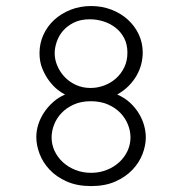

<svg xmlns="http://www.w3.org/2000/svg" viewBox="-20 -610 610 643"><path d="M197.8 -293.5Q188 -297.9 173.3 -309.3Q158.7 -320.8 145.3 -338.4Q131.8 -356 122.1 -379.4Q112.3 -402.8 112.3 -432.1Q112.3 -464.8 125.5 -493.7Q138.7 -522.5 161.9 -543.7Q185.1 -564.9 216.8 -577.4Q248.5 -589.8 285.2 -589.8Q321.8 -589.8 353.3 -577.6Q384.8 -565.4 408.2 -544.2Q431.6 -522.9 444.8 -494.6Q458 -466.3 458 -434.1Q458 -415 453.1 -395.5Q448.2 -376 437.7 -357.4Q427.2 -338.9 411.1 -322.5Q395 -306.2 372.6 -293.5Q398.4 -282.2 416.5 -265.1Q434.6 -248 446 -228.5Q457.5 -209 462.9 -188.7Q468.3 -168.5 468.3 -149.9Q468.3 -123 457.3 -94.2Q446.3 -65.4 423.6 -41.5Q400.9 -17.6 366.5 -2.2Q332 13.2 285.2 13.2Q238.3 13.2 203.6 -2.2Q168.9 -17.6 146.2 -41.7Q123.5 -65.9 112.5 -95Q101.6 -124 101.6 -150.9Q101.6 -172.9 108.6 -194.3Q115.7 -215.8 128.4 -234.6Q141.1 -253.4 158.7 -268.8Q176.3 -284.2 197.8 -293.5ZM280.8 -545.4Q249.5 -545.4 227.1 -534.2Q204.6 -522.9 190.4 -506.1Q176.3 -489.3 169.7 -469.2Q163.1 -449.2 163.1 -431.6Q163.1 -410.6 171.9 -389.9Q180.7 -369.1 196.3 -352.5Q211.9 -335.9 234.1 -325.7Q256.3 -315.4 283.2 -315.4Q306.6 -315.4 328.9 -323.7Q351.1 -332 368.4 -347.4Q385.7 -362.8 396.2 -384.5Q406.7 -406.2 406.7 -433.6Q406.7 -461.4 395.8 -482.4Q384.8 -503.4 366.9 -517.3Q349.1 -531.2 326.7 -538.3Q304.2 -545.4 280.8 -545.4ZM284.2 -271Q251.5 -271 226.8 -259.8Q202.1 -248.5 185.8 -231.2Q169.4 -213.9 161.1 -192.4Q152.8 -170.9 152.8 -149.9Q152.8 -126 162.8 -104.5Q172.9 -83 190.7 -66.7Q208.5 -50.3 232.7 -40.8Q256.8 -31.2 285.2 -31.2Q313 -31.2 337.2 -40.8Q361.3 -50.3 379.2 -66.7Q397 -83 407 -104.5Q417 -126 417 -149.9Q417 -171.4 408.4 -192.9Q399.9 -214.4 383.3 -231.7Q366.7 -249 341.8 -260Q316.9 -271 284.2 -271Z"/></svg>

Font: Ethiopic Sadiss
Style: Regular
Weight: 400
Designer: abass alamnehe
Foundry: Senamirmir Project
Version: Version 5.100